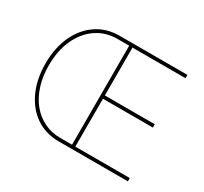

<svg xmlns="http://www.w3.org/2000/svg" viewBox="-147 -936 1217 1145"><g transform="rotate(30 461.0 -363.5)"><path d="M849.4 0H373.6Q326.7 0 286.2 -12.4Q245.7 -24.9 212.7 -47.8Q179.7 -70.7 153.9 -102.8Q128.2 -134.9 110.4 -174Q72.4 -256 72.4 -363.6Q72.4 -420.1 82.7 -468.8Q93 -517.4 112 -557.4Q131 -597.3 157.5 -628.6Q183.9 -659.8 216.3 -681.5Q283.7 -727.3 373.6 -727.3H839.5V-704.5H474.4V-375H818.2V-352.3H474.4V-22.7H849.4ZM451.7 -22.7V-704.5H371.4Q290.1 -704.5 228 -661.9Q166.2 -620 130.3 -542.6Q95.2 -465.9 95.2 -363.6Q94.8 -288.7 114.9 -225.9Q134.9 -163 171.7 -117.5Q208.5 -72.1 259.9 -47.1Q311.4 -22 373.6 -22.7Z"/></g></svg>

Font: Linik Sans Thin
Style: Regular
Weight: 100
Designer: Fonts by Rasmus Andersson / Changes by Cristiano Sobral with parts from Marc Monis
Foundry: rsms
Version: Version 3.020; ttfautohint (v1.6)